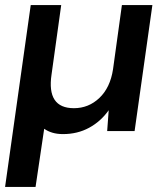

<svg xmlns="http://www.w3.org/2000/svg" viewBox="-32 -516 639 756"><path d="M-12 220 89 -496H209L171 -223Q151 -90 259 -90Q317 -90 359.5 -130.5Q402 -171 413 -243L448 -496H568L498 0H390L396 -82Q365 -38 319 -13Q273 12 216 12Q193 12 174.5 6.5Q156 1 142 -9L108 220Z"/></svg>

Font: Host Grotesk SemiBold
Style: Italic
Weight: 600
Italic angle: -8°
Designer: Doğukan Karapınar based on Poppins by Indian Type Foundry, Jonny Pinhorn
Foundry: Element Type
Version: Version 1.001; ttfautohint (v1.8.4.7-5d5b)